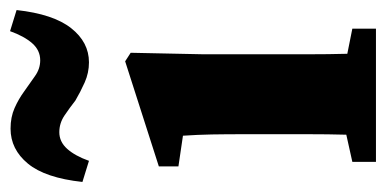

<svg xmlns="http://www.w3.org/2000/svg" viewBox="-223 -555 768 382"><g transform="rotate(-90 161.0 -364.0)"><path d="M30 0V-47L84 -59Q85 -95 85 -137Q85 -179 85 -210V-258Q85 -299 84.5 -326.5Q84 -354 82 -384L21 -393V-432L230 -499L247 -488L244 -343V-210Q244 -179 244 -136.5Q244 -94 245 -57L295 -47V0ZM-10 -584Q-2 -658 26.5 -692.5Q55 -727 96 -727Q119 -727 137 -719Q155 -711 170 -700Q186 -689 200.5 -678.5Q215 -668 232 -668Q252 -668 266 -684Q280 -700 290 -728L332 -715Q324 -642 296 -606.5Q268 -571 228 -571Q207 -571 188 -579.5Q169 -588 152 -598Q138 -609 122.5 -619.5Q107 -630 89 -630Q70 -630 56 -614.5Q42 -599 32 -571Z"/></g></svg>

Font: Source Serif 4
Style: Bold
Weight: 700
Designer: Frank Grießhammer
Foundry: Adobe
Version: Version 4.005;hotconv 1.1.0;makeotfexe 2.6.0